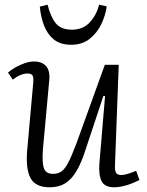

<svg xmlns="http://www.w3.org/2000/svg" viewBox="-20 -781 623 815"><path d="M14 -473Q28 -485 46.5 -495.5Q65 -506 85.5 -513Q106 -520 124 -520Q158 -520 175.5 -500.5Q193 -481 189 -440L162 -145Q158 -88 167 -65.5Q176 -43 205 -43Q226 -43 240.5 -53Q255 -63 269.5 -90.5Q284 -118 304 -171L425 -506H484L468 -79Q467 -58 472.5 -48Q478 -38 495 -38Q506 -38 522.5 -43Q539 -48 558 -56L572 -17Q562 -12 548.5 -6Q535 0 520 4.5Q505 9 491 11.5Q477 14 465 14Q424 14 411 -12.5Q398 -39 402 -88L426 -373L419 -374L342 -142Q325 -89 304.5 -54.5Q284 -20 257 -3Q230 14 191 14Q129 14 108.5 -27Q88 -68 96 -150L121 -429Q123 -451 118.5 -460Q114 -469 96 -469Q83 -469 67 -462.5Q51 -456 34 -443ZM282 -591Q236 -591 208.5 -613.5Q181 -636 167 -672.5Q153 -709 149 -753L182 -761Q195 -709 217 -682Q239 -655 285 -655Q332 -655 360.5 -685.5Q389 -716 401 -761L433 -754Q428 -716 410 -678.5Q392 -641 360.5 -616Q329 -591 282 -591Z"/></svg>

Font: Literata 18pt Light
Style: Italic
Weight: 300
Italic angle: -2°
Designer: Latin by Veronika Burian and Jose Scaglione. Greek by Irene Vlachou. Cyrillic by Vera Evstafieva
Foundry: TypeTogether
Version: Version 3.103;gftools[0.9.29]